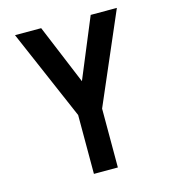

<svg xmlns="http://www.w3.org/2000/svg" viewBox="-109 -825 819 914"><g transform="rotate(-15 300.0 -367.5)"><path d="M241 0V-290L49 -735H178L300 -441L422 -735H551L359 -290V0Z"/></g></svg>

Font: Iosevka Custom Extended
Style: Bold
Weight: 700
Width: 7
Monospace: yes
Designer: Belleve Invis
Foundry: Belleve Invis
Version: Version 11.2.4; ttfautohint (v1.8.4)